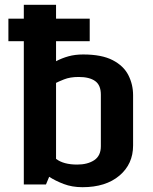

<svg xmlns="http://www.w3.org/2000/svg" viewBox="-20 -760 629 791"><path d="M319.8 11.2Q276.9 11.2 242.4 -2Q208 -15.1 182.6 -31.7L169.4 0H78.1V-590.3H14.6V-683.1H78.1V-740.2H210.9V-683.1H349.6V-590.3H210.9V-507.8Q234.9 -520.5 262.2 -528.1Q289.6 -535.6 322.8 -535.6Q398.9 -535.6 444.1 -512.2Q489.3 -488.8 508.8 -450.4Q528.3 -412.1 528.3 -367.7V-160.6Q528.3 -84 471.9 -36.4Q415.5 11.2 319.8 11.2ZM297.9 -82Q340.8 -82 368.2 -100.1Q395.5 -118.2 395.5 -157.7V-370.1Q395.5 -409.2 372.1 -426Q348.6 -442.9 304.2 -442.9Q268.6 -442.9 243.7 -432.9Q218.8 -422.9 210.9 -418.5V-105.5Q241.7 -82 297.9 -82Z"/></svg>

Font: Monda
Style: Bold
Weight: 700
Designer: Vernon Adams
Foundry: Vernon Adams
Version: Version 2.100; ttfautohint (v1.8.3)